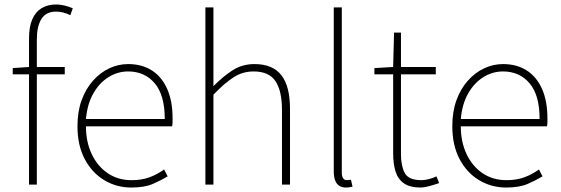

<svg xmlns="http://www.w3.org/2000/svg" viewBox="-20 -827 2514 860"><path d="M110 0V-655Q110 -707 124.5 -740.5Q139 -774 166.5 -790.5Q194 -807 232 -807Q249 -807 268 -802.5Q287 -798 306 -790L295 -759Q263 -775 231 -775Q186 -775 165.5 -742Q145 -709 145 -650V0ZM37 -494V-522L110 -527H270V-494Z M568 13Q502 13 447 -20Q392 -53 359.5 -114.5Q327 -176 327 -262Q327 -327 345.5 -378Q364 -429 396.5 -465.5Q429 -502 469.5 -521Q510 -540 554 -540Q615 -540 659.5 -512Q704 -484 728.5 -429.5Q753 -375 753 -297Q753 -289 753 -280.5Q753 -272 751 -261H365Q365 -192 390.5 -137.5Q416 -83 462 -51.5Q508 -20 570 -20Q615 -20 650 -33Q685 -46 715 -68L731 -37Q701 -19 664 -3Q627 13 568 13ZM365 -294H718Q718 -401 673 -454Q628 -507 554 -507Q507 -507 466 -481.5Q425 -456 398 -408.5Q371 -361 365 -294Z M900 0V-794H936V-560V-441Q978 -484 1021.5 -512Q1065 -540 1120 -540Q1201 -540 1240 -490.5Q1279 -441 1279 -339V0H1243V-334Q1243 -421 1213.5 -464Q1184 -507 1116 -507Q1067 -507 1026.5 -481Q986 -455 936 -403V0Z M1529 13Q1512 13 1500 5.5Q1488 -2 1481.5 -18Q1475 -34 1475 -59V-794H1511V-53Q1511 -37 1517 -28.5Q1523 -20 1533 -20Q1536 -20 1540 -20.5Q1544 -21 1552 -22L1559 9Q1552 10 1546 11.5Q1540 13 1529 13Z M1865 13Q1816 13 1789 -6Q1762 -25 1751.5 -59.5Q1741 -94 1741 -140V-494H1657V-522L1741 -527L1745 -681H1776V-527H1932V-494H1776V-135Q1776 -84 1793 -52Q1810 -20 1868 -20Q1883 -20 1902 -25Q1921 -30 1935 -37L1947 -7Q1924 1 1901.5 7Q1879 13 1865 13Z M2247 13Q2181 13 2126 -20Q2071 -53 2038.5 -114.5Q2006 -176 2006 -262Q2006 -327 2024.5 -378Q2043 -429 2075.5 -465.5Q2108 -502 2148.5 -521Q2189 -540 2233 -540Q2294 -540 2338.5 -512Q2383 -484 2407.5 -429.5Q2432 -375 2432 -297Q2432 -289 2432 -280.5Q2432 -272 2430 -261H2044Q2044 -192 2069.5 -137.5Q2095 -83 2141 -51.5Q2187 -20 2249 -20Q2294 -20 2329 -33Q2364 -46 2394 -68L2410 -37Q2380 -19 2343 -3Q2306 13 2247 13ZM2044 -294H2397Q2397 -401 2352 -454Q2307 -507 2233 -507Q2186 -507 2145 -481.5Q2104 -456 2077 -408.5Q2050 -361 2044 -294Z"/></svg>

Font: Noto Sans TC Thin
Style: Regular
Weight: 100
Designer: Ryoko NISHIZUKA 西塚涼子 (kana, bopomofo & ideographs); Paul D. Hunt (Latin, Greek & Cyrillic); Sandoll Communications 산돌커뮤니
Foundry: Adobe
Version: Version 2.004-H2;hotconv 1.0.118;makeotfexe 2.5.65603